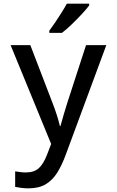

<svg xmlns="http://www.w3.org/2000/svg" viewBox="-20 -786 640 1051"><path d="M135 245Q116 245 97 242.5Q78 240 63 237V152Q75 154 91 156Q107 158 121 158Q167 158 192.5 134.5Q218 111 237 62L260 2L38 -539H146L267 -224Q278 -196 289 -162.5Q300 -129 308 -96H311Q320 -130 330 -163Q340 -196 349 -225L451 -539H562L341 58Q320 116 294 158Q268 200 230.5 222.5Q193 245 135 245ZM250 -618Q265 -638 282.5 -664Q300 -690 317 -717Q334 -744 346 -766H468V-756Q455 -738 428.5 -709.5Q402 -681 372.5 -652.5Q343 -624 319 -606H250Z"/></svg>

Font: Noto Sans Mono Medium
Style: Regular
Weight: 500
Designer: Monotype Design Team
Foundry: Monotype Imaging Inc.
Version: Version 2.014